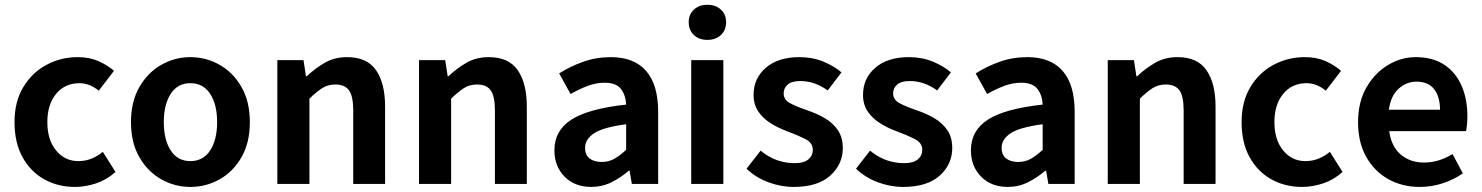

<svg xmlns="http://www.w3.org/2000/svg" viewBox="-20 -755 6081 788"><path d="M287.6 12.2Q217.8 12.2 161.6 -19Q105.5 -50.3 72.5 -109.9Q39.6 -169.4 39.6 -253.9Q39.6 -337.9 75.7 -397.7Q111.8 -457.5 170.9 -489Q230 -520.5 298.8 -520.5Q346.7 -520.5 383.1 -504.6Q419.4 -488.8 447.8 -464.4L385.3 -382.8Q347.7 -413.6 306.2 -413.6Q246.6 -413.6 210.4 -369.9Q174.3 -326.2 174.3 -253.9Q174.3 -181.2 210.2 -137.5Q246.1 -93.8 301.3 -93.8Q330.6 -93.8 355.7 -104Q380.9 -114.3 401.9 -131.8L454.1 -49.3Q417.5 -16.6 373.8 -2.2Q330.1 12.2 287.6 12.2Z M761.2 12.2Q697.8 12.2 642.1 -19Q586.4 -50.3 552 -109.9Q517.6 -169.4 517.6 -253.9Q517.6 -337.9 552 -397.7Q586.4 -457.5 642.1 -489Q697.8 -520.5 761.2 -520.5Q825.7 -520.5 881.3 -489Q937 -457.5 971.2 -397.7Q1005.4 -337.9 1005.4 -253.9Q1005.4 -169.4 971.2 -109.9Q937 -50.3 881.3 -19Q825.7 12.2 761.2 12.2ZM761.2 -93.8Q814 -93.8 842.5 -137.5Q871.1 -181.2 871.1 -253.9Q871.1 -326.2 842.5 -369.9Q814 -413.6 761.2 -413.6Q709 -413.6 680.7 -369.9Q652.3 -326.2 652.3 -253.9Q652.3 -181.2 680.7 -137.5Q709 -93.8 761.2 -93.8Z M1118.2 0V-508.3H1225.6L1235.8 -441.9H1238.8Q1272 -473.6 1312.3 -497.1Q1352.5 -520.5 1404.8 -520.5Q1486.3 -520.5 1523.4 -466.8Q1560.5 -413.1 1560.5 -317.4V0H1429.7V-300.8Q1429.7 -360.4 1412.4 -384.3Q1395 -408.2 1356.4 -408.2Q1325.7 -408.2 1302 -393.1Q1278.3 -377.9 1250 -350.1V0Z M1699.7 0V-508.3H1807.1L1817.4 -441.9H1820.3Q1853.5 -473.6 1893.8 -497.1Q1934.1 -520.5 1986.3 -520.5Q2067.9 -520.5 2105 -466.8Q2142.1 -413.1 2142.1 -317.4V0H2011.2V-300.8Q2011.2 -360.4 1993.9 -384.3Q1976.6 -408.2 1938 -408.2Q1907.2 -408.2 1883.5 -393.1Q1859.9 -377.9 1831.5 -350.1V0Z M2406.7 12.2Q2338.9 12.2 2297.1 -30Q2255.4 -72.3 2255.4 -138.2Q2255.4 -219.2 2325.4 -264.2Q2395.5 -309.1 2549.8 -325.7Q2548.3 -363.3 2528.8 -389.4Q2509.3 -415.5 2461.4 -415.5Q2426.3 -415.5 2391.6 -402.3Q2356.9 -389.2 2321.8 -369.1L2274.9 -453.6Q2318.8 -481.9 2372.6 -501.2Q2426.3 -520.5 2486.8 -520.5Q2582.5 -520.5 2631.8 -463.9Q2681.2 -407.2 2681.2 -296.4V0H2573.2L2564 -54.2H2560.5Q2526.9 -25.4 2488.8 -6.6Q2450.7 12.2 2406.7 12.2ZM2449.7 -90.3Q2478 -90.3 2501.2 -103.3Q2524.4 -116.2 2549.8 -140.1V-245.1Q2454.6 -232.4 2418 -207.8Q2381.3 -183.1 2381.3 -148.9Q2381.3 -118.2 2400.4 -104.2Q2419.4 -90.3 2449.7 -90.3Z M2816.9 0V-508.3H2948.7V0ZM2883.3 -591.3Q2849.1 -591.3 2827.9 -611.3Q2806.6 -631.3 2806.6 -664.1Q2806.6 -695.8 2827.9 -715.6Q2849.1 -735.4 2883.3 -735.4Q2917.5 -735.4 2938.7 -715.6Q2960 -695.8 2960 -664.1Q2960 -631.3 2938.7 -611.3Q2917.5 -591.3 2883.3 -591.3Z M3237.3 12.2Q3185.1 12.2 3133.3 -7.1Q3081.5 -26.4 3043.9 -62.5L3101.6 -136.7Q3134.8 -109.4 3169.7 -97.4Q3204.6 -85.4 3241.2 -85.4Q3279.3 -85.4 3297.6 -100.8Q3315.9 -116.2 3315.9 -140.1Q3315.9 -168.9 3284.9 -184.6Q3253.9 -200.2 3211.9 -215.8Q3175.3 -229 3143.6 -248.8Q3111.8 -268.6 3092.3 -297.1Q3072.8 -325.7 3072.8 -365.7Q3072.8 -433.6 3123.3 -477.1Q3173.8 -520.5 3260.7 -520.5Q3314 -520.5 3357.9 -502.7Q3401.9 -484.9 3433.6 -458L3377 -383.8Q3323.7 -422.4 3264.6 -422.4Q3229 -422.4 3212.6 -407.7Q3196.3 -393.1 3196.3 -372.1Q3196.3 -346.2 3221.2 -332.3Q3246.1 -318.4 3293.5 -302.2Q3333 -289.1 3366 -269.5Q3398.9 -250 3418.9 -220.5Q3439 -190.9 3439 -147.5Q3439 -80.6 3387.5 -34.2Q3335.9 12.2 3237.3 12.2Z M3686.5 12.2Q3634.3 12.2 3582.5 -7.1Q3530.8 -26.4 3493.2 -62.5L3550.8 -136.7Q3584 -109.4 3618.9 -97.4Q3653.8 -85.4 3690.4 -85.4Q3728.5 -85.4 3746.8 -100.8Q3765.1 -116.2 3765.1 -140.1Q3765.1 -168.9 3734.1 -184.6Q3703.1 -200.2 3661.1 -215.8Q3624.5 -229 3592.8 -248.8Q3561 -268.6 3541.5 -297.1Q3522 -325.7 3522 -365.7Q3522 -433.6 3572.5 -477.1Q3623 -520.5 3710 -520.5Q3763.2 -520.5 3807.1 -502.7Q3851.1 -484.9 3882.8 -458L3826.2 -383.8Q3772.9 -422.4 3713.9 -422.4Q3678.2 -422.4 3661.9 -407.7Q3645.5 -393.1 3645.5 -372.1Q3645.5 -346.2 3670.4 -332.3Q3695.3 -318.4 3742.7 -302.2Q3782.2 -289.1 3815.2 -269.5Q3848.1 -250 3868.2 -220.5Q3888.2 -190.9 3888.2 -147.5Q3888.2 -80.6 3836.7 -34.2Q3785.2 12.2 3686.5 12.2Z M4116.2 12.2Q4048.3 12.2 4006.6 -30Q3964.8 -72.3 3964.8 -138.2Q3964.8 -219.2 4034.9 -264.2Q4105 -309.1 4259.3 -325.7Q4257.8 -363.3 4238.3 -389.4Q4218.8 -415.5 4170.9 -415.5Q4135.7 -415.5 4101.1 -402.3Q4066.4 -389.2 4031.2 -369.1L3984.4 -453.6Q4028.3 -481.9 4082 -501.2Q4135.7 -520.5 4196.3 -520.5Q4292 -520.5 4341.3 -463.9Q4390.6 -407.2 4390.6 -296.4V0H4282.7L4273.4 -54.2H4270Q4236.3 -25.4 4198.2 -6.6Q4160.2 12.2 4116.2 12.2ZM4159.2 -90.3Q4187.5 -90.3 4210.7 -103.3Q4233.9 -116.2 4259.3 -140.1V-245.1Q4164.1 -232.4 4127.4 -207.8Q4090.8 -183.1 4090.8 -148.9Q4090.8 -118.2 4109.9 -104.2Q4128.9 -90.3 4159.2 -90.3Z M4526.4 0V-508.3H4633.8L4644 -441.9H4647Q4680.2 -473.6 4720.5 -497.1Q4760.7 -520.5 4813 -520.5Q4894.5 -520.5 4931.6 -466.8Q4968.8 -413.1 4968.8 -317.4V0H4837.9V-300.8Q4837.9 -360.4 4820.6 -384.3Q4803.2 -408.2 4764.6 -408.2Q4733.9 -408.2 4710.2 -393.1Q4686.5 -377.9 4658.2 -350.1V0Z M5323.7 12.2Q5253.9 12.2 5197.8 -19Q5141.6 -50.3 5108.6 -109.9Q5075.7 -169.4 5075.7 -253.9Q5075.7 -337.9 5111.8 -397.7Q5147.9 -457.5 5207 -489Q5266.1 -520.5 5335 -520.5Q5382.8 -520.5 5419.2 -504.6Q5455.6 -488.8 5483.9 -464.4L5421.4 -382.8Q5383.8 -413.6 5342.3 -413.6Q5282.7 -413.6 5246.6 -369.9Q5210.4 -326.2 5210.4 -253.9Q5210.4 -181.2 5246.3 -137.5Q5282.2 -93.8 5337.4 -93.8Q5366.7 -93.8 5391.8 -104Q5417 -114.3 5438 -131.8L5490.2 -49.3Q5453.6 -16.6 5409.9 -2.2Q5366.2 12.2 5323.7 12.2Z M5806.6 12.2Q5735.8 12.2 5678.7 -19.3Q5621.6 -50.8 5587.6 -110.4Q5553.7 -169.9 5553.7 -253.9Q5553.7 -335.9 5587.9 -395.8Q5622.1 -455.6 5676.3 -488Q5730.5 -520.5 5790.5 -520.5Q5860.4 -520.5 5907.5 -489.3Q5954.6 -458 5978.5 -403.3Q6002.4 -348.6 6002.4 -277.8Q6002.4 -259.8 6000.7 -243.2Q5999 -226.6 5997.1 -216.8H5681.6Q5689.9 -154.3 5728.5 -121.1Q5767.1 -87.9 5824.2 -87.9Q5856 -87.9 5884.8 -96.9Q5913.6 -106 5941.4 -122.6L5983.9 -43.5Q5945.8 -17.1 5900.1 -2.4Q5854.5 12.2 5806.6 12.2ZM5680.2 -304.7H5890.1Q5890.1 -357.4 5866.2 -388.7Q5842.3 -419.9 5793.5 -419.9Q5752 -419.9 5719.7 -390.4Q5687.5 -360.8 5680.2 -304.7Z"/></svg>

Font: Akatab ExtraBold
Style: Regular
Weight: 800
Designer: SIL International
Foundry: SIL International
Version: Version 3.000